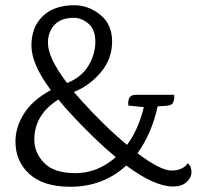

<svg xmlns="http://www.w3.org/2000/svg" viewBox="-20 -695 766 733"><path d="M505 -110Q592 -44 635 -44Q678 -44 697 -72Q711 -60 711 -38.5Q711 -17 692.5 0Q674 17 640 17Q570 17 462 -63Q374 18 248 18Q146 18 92.5 -30.5Q39 -79 39 -155Q39 -209 71.5 -261Q104 -313 174 -351Q100 -450 100 -521Q100 -592 143.5 -633.5Q187 -675 263 -675Q318 -675 363 -638.5Q408 -602 408 -536Q408 -470 364.5 -418.5Q321 -367 262 -344Q266 -339 275.5 -328.5Q285 -318 290 -312Q379 -213 465 -142Q508 -199 529 -286L470 -292Q466 -333 497 -333H645Q644 -330 645 -325Q646 -320 644.5 -314.5Q643 -309 641 -304Q637 -293 615 -291L582 -289Q559 -185 505 -110ZM262 -627Q213 -627 188 -600Q163 -573 163 -531Q163 -474 236 -378Q291 -400 317.5 -444Q344 -488 344 -535.5Q344 -583 317.5 -605Q291 -627 262 -627ZM422 -95Q338 -165 248 -263Q228 -284 203 -315Q159 -288 135 -249.5Q111 -211 111 -161.5Q111 -112 148.5 -73Q186 -34 269 -34Q352 -34 422 -95Z"/></svg>

Font: Karma
Style: Regular
Weight: 400
Designer: Joana Correia
Foundry: Indian Type Foundry
Version: Version 1.202;PS 1.0;hotconv 1.0.78;makeotf.lib2.5.61930; tt